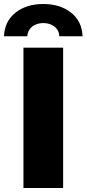

<svg xmlns="http://www.w3.org/2000/svg" viewBox="-47 -938 432 958"><path d="M70 0V-700H268V0ZM-27 -757Q-24 -832 30.5 -875Q85 -918 169 -918Q253 -918 307.5 -875Q362 -832 365 -757H249Q248 -787 225 -805Q202 -823 169 -823Q136 -823 113.5 -805Q91 -787 89 -757Z"/></svg>

Font: Montserrat Thin ExtraBold
Style: Regular
Weight: 800
Version: Version 9.000